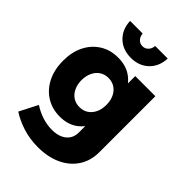

<svg xmlns="http://www.w3.org/2000/svg" viewBox="-273 -877 1194 1194"><g transform="rotate(45 324.0 -279.5)"><path d="M585.6 -48.4Q585.6 28 548.7 84Q511.9 140 446.1 170.5Q380.4 201 292.4 201Q220.7 201 158.3 180.8Q95.9 160.6 50.3 130.4L111.9 10.3Q148.7 34.9 191.9 48.9Q235 63 278.9 63Q319.6 63 348.8 49.8Q378 36.6 393.4 12.7Q408.7 -11.1 408.7 -43.7V-540.1H585.6ZM251 -546.4Q318.1 -546.9 365.4 -515.5Q412.6 -484.1 437.4 -426.6Q462.3 -369 461.9 -289.6Q462.3 -209.6 437.9 -151.2Q413.6 -92.9 367.4 -61.2Q321.1 -29.6 255 -29.6Q187.6 -29.6 135.3 -62.1Q83 -94.6 53.3 -153.4Q23.6 -212.3 23.6 -290.6Q23.6 -367.9 52.5 -424.9Q81.4 -482 132.9 -514.2Q184.4 -546.4 251 -546.4ZM299.7 -414.4Q267.3 -414.4 242.6 -398.4Q217.9 -382.3 204.1 -353.1Q190.3 -324 189.9 -285.9Q190.3 -248.3 204.1 -219.1Q217.9 -190 242.4 -173.9Q266.9 -157.9 299.7 -157.9Q332.1 -157.9 356.6 -173.9Q381.1 -190 394.9 -219.1Q408.7 -248.3 408.7 -285.9Q408.7 -324.4 394.9 -353.4Q381.1 -382.3 356.6 -398.4Q332.1 -414.4 299.7 -414.4ZM253.9 -760Q255.9 -735 271.1 -718.9Q286.3 -702.7 308.9 -702.7Q331.4 -702.7 346.9 -718.9Q362.3 -735 363.9 -760H474.4Q471.3 -687.9 425.8 -644.2Q380.3 -600.6 308.9 -600.6Q237.4 -600.6 191.9 -644.2Q146.4 -687.9 143.3 -760Z"/></g></svg>

Font: Alexandria
Style: Regular
Weight: 400
Designer: Mohamed Gaber
Foundry: Kief Type Foundry
Version: Version 5.100